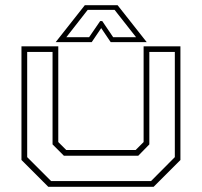

<svg xmlns="http://www.w3.org/2000/svg" viewBox="-20 -718 776 738"><path d="M165.5 0 62.5 -103V-540H204V-172L234.5 -141.5H501.5L532 -172V-540H673.5V-103L570.5 0ZM176.5 -22H560.5L652 -114V-518.5H554V-163L511.5 -119.5H225.5L182 -163V-518.5H84.5V-114ZM306 -698H432L544 -556H405.5L369 -610L332.5 -556H194ZM317 -680 235 -575H322.5L365 -637H373L415 -575H503L420.5 -680Z"/></svg>

Font: Tourney Expanded ExtraLight
Style: Regular
Weight: 200
Width: 7
Designer: Tyler Finck
Foundry: Etcetera Type Co
Version: Version 1.010; ttfautohint (v1.8.3)